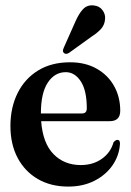

<svg xmlns="http://www.w3.org/2000/svg" viewBox="-20 -679 482 709"><path d="M424 -270Q424 -231.5 385 -231.5H132Q138 -150.5 177.5 -110Q217 -69.5 278.5 -69.5Q323.5 -69.5 356 -92.5Q388.5 -115.5 399 -153Q406.5 -162.5 413.5 -162.5Q423.5 -162.5 423 -148Q420.5 -105 395.8 -69Q371 -33 328.8 -11.5Q286.5 10 232 10Q167.5 10 119.5 -18Q71.5 -46 45 -96.2Q18.5 -146.5 18.5 -213.5Q18.5 -282 45 -335.2Q71.5 -388.5 120.8 -418.8Q170 -449 239 -449Q295 -449 336.8 -425.5Q378.5 -402 401.2 -361.5Q424 -321 424 -270ZM223 -412.5Q182 -412.5 156.5 -374Q131 -335.5 131 -260H282.5Q300.5 -260 300.5 -279Q300.5 -345 278.2 -378.8Q256 -412.5 223 -412.5ZM258.5 -599.5Q271 -628.5 286.5 -645Q302 -661.5 325.5 -659Q347.5 -657 358.8 -641.2Q370 -625.5 368 -608.5Q366.5 -587.5 353.5 -572.8Q340.5 -558 318.5 -544L234.5 -483.5Q222.5 -476.5 215.5 -484Q211.5 -488.5 212.5 -493.5Q213.5 -498.5 216 -504Z"/></svg>

Font: Fraunces 144pt S050 SemiBold
Style: Regular
Weight: 600
Version: Version 1.000; ttfautohint (v1.8.3)